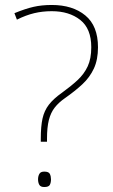

<svg xmlns="http://www.w3.org/2000/svg" viewBox="-20 -744 453 772"><path d="M144 -186Q144 -236 151 -267.5Q158 -299 176.5 -323Q195 -347 229 -371Q265 -397 291.5 -421.5Q318 -446 332.5 -477Q347 -508 347 -554Q347 -629 302.5 -664Q258 -699 188 -699Q151 -699 117.5 -691Q84 -683 48 -665L38 -691Q82 -709 115 -716.5Q148 -724 188 -724Q272 -724 323 -682Q374 -640 374 -554Q374 -504 357.5 -468.5Q341 -433 311.5 -405.5Q282 -378 242 -350Q216 -332 200 -311.5Q184 -291 176.5 -261.5Q169 -232 169 -186V-174H144ZM133 -23Q133 -35 138 -44.5Q143 -54 158 -54Q176 -54 180.5 -44.5Q185 -35 185 -23Q185 -10 180.5 -1Q176 8 158 8Q143 8 138 -1Q133 -10 133 -23Z"/></svg>

Font: Noto Sans Thai Thin
Style: Regular
Weight: 250
Designer: Monotype Design Team
Foundry: Monotype Imaging Inc.
Version: Version 2.001